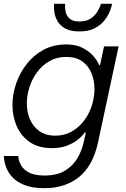

<svg xmlns="http://www.w3.org/2000/svg" viewBox="-24 -772 657 1002"><path d="M390 -608Q345 -608 318 -622.5Q291 -637 278 -658.5Q265 -680 261 -701.5Q257 -723 257.5 -737.5Q258 -752 258 -752H316Q316 -752 315.5 -738.5Q315 -725 319.5 -706.5Q324 -688 340 -674Q356 -660 390 -660Q425 -660 447 -674Q469 -688 481 -706.5Q493 -725 498 -738.5Q503 -752 503 -752H561Q561 -752 557.5 -737.5Q554 -723 544 -701.5Q534 -680 515 -658.5Q496 -637 465.5 -622.5Q435 -608 390 -608ZM209 210Q143 210 102 193Q61 176 39 151Q17 126 8 101Q-1 76 -2.5 59Q-4 42 -4 42H71Q71 42 73.5 57.5Q76 73 87.5 93Q99 113 127.5 128.5Q156 144 209 144Q274 144 316 118Q358 92 381 52Q404 12 413 -31L424 -81H419Q419 -81 409 -68.5Q399 -56 378 -40Q357 -24 324.5 -11.5Q292 1 247 1Q177 1 131.5 -30.5Q86 -62 63.5 -113Q41 -164 41 -224Q41 -280 60 -335.5Q79 -391 115 -437.5Q151 -484 203 -512Q255 -540 321 -540Q371 -540 404 -523.5Q437 -507 457 -486Q477 -465 485.5 -448.5Q494 -432 494 -432H498L519 -530H595L488 -31Q462 92 389.5 151Q317 210 209 210ZM265 -64Q313 -64 351 -86Q389 -108 415.5 -143.5Q442 -179 455.5 -222Q469 -265 469 -308Q469 -352 453.5 -390Q438 -428 405.5 -451.5Q373 -475 322 -475Q273 -475 235 -453.5Q197 -432 170.5 -396.5Q144 -361 130 -318Q116 -275 116 -233Q116 -188 132 -150Q148 -112 181 -88Q214 -64 265 -64Z"/></svg>

Font: Be Vietnam Pro Light
Style: Italic
Weight: 300
Italic angle: -12°
Designer: Lam Bao, Tony Le, Vietanh Nguyen
Foundry: Yellow Type Foundry
Version: Version 1.002; ttfautohint (v1.8.3)